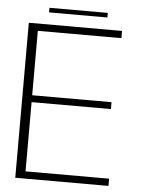

<svg xmlns="http://www.w3.org/2000/svg" viewBox="-53 -791 619 833"><g transform="rotate(5 256.0 -374.0)"><path d="M45 0H451V-31.5H87V-333H432.5V-363H87V-643.5H451V-675H45ZM128.5 -727.5H382.5V-747.5H128.5Z"/></g></svg>

Font: Anybody Thin ExtraLight
Style: Regular
Weight: 250
Version: Version 1.113;gftools[0.9.25]